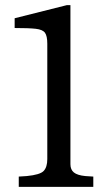

<svg xmlns="http://www.w3.org/2000/svg" viewBox="-20 -727 430 747"><path d="M53 0V-40L84 -42Q136 -47 150 -62Q164 -77 164 -108V-557Q164 -587 155 -599.5Q146 -612 119 -615Q92 -618 37 -618V-656L240 -707H254V-88Q254 -67 267.5 -56Q281 -45 312 -42L343 -40V0Z"/></svg>

Font: Hedvig Letters Serif 12pt
Style: Regular
Weight: 400
Designer: Alexander Örn & Tor Weibull
Foundry: Kanon Foundry
Version: Version 1.000; ttfautohint (v1.8.4.7-5d5b)